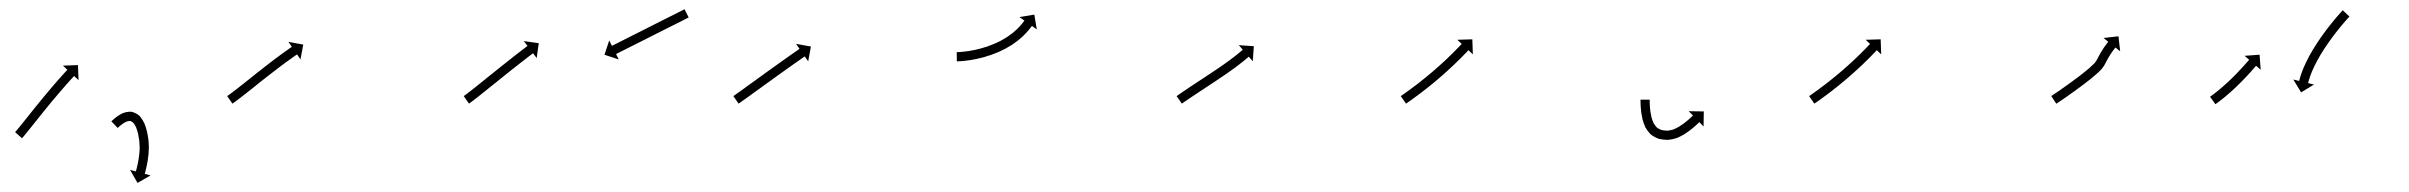

<svg xmlns="http://www.w3.org/2000/svg" viewBox="-20 -294 5244 418"><path d="M14.1 -7.7C13.7 -7.2 13.3 -6.8 12.9 -6.3L27.9 6.9C28.3 6.4 28.8 5.9 29.2 5.4L29.2 5.4L29.3 5.4C30.5 3.9 31.7 2.5 33 1C33 1 33 1 33 1C33 1 33 1 33 1C34.9 -1.3 36.8 -3.6 38.6 -5.9L38.6 -5.9L38.7 -5.9C41 -8.8 43.4 -11.8 45.8 -14.7L45.8 -14.7L45.8 -14.7C48.6 -18.2 51.4 -21.7 54.2 -25.2C57.3 -29.1 60.4 -33 63.5 -36.9C66.8 -41 70.2 -45.2 73.5 -49.3L73.5 -49.3L73.5 -49.3C77 -53.6 80.4 -57.8 83.9 -62.1L83.9 -62.1L83.9 -62.1C87.3 -66.3 90.8 -70.5 94.3 -74.8L94.3 -74.7L94.3 -74.7C97.7 -78.8 101.1 -82.9 104.6 -86.9L104.5 -86.9L104.5 -86.9C107.8 -90.7 111 -94.4 114.2 -98.2L114.2 -98.2L114.2 -98.2C117.1 -101.5 120 -104.9 123 -108.2L123 -108.2L122.9 -108.2C125.4 -111 127.9 -113.8 130.4 -116.6L130.4 -116.6L130.4 -116.6C132.3 -118.7 134.3 -120.9 136.2 -123L136.2 -123L136.2 -123C137.5 -124.4 138.7 -125.7 140 -127.1L140 -127.1L140 -127.1C140.4 -127.6 140.9 -128.1 141.3 -128.5L151 -119.6L149.7 -152.3L117 -151.1L126.6 -142.1C126.2 -141.6 125.7 -141.1 125.3 -140.7L125.3 -140.6L125.3 -140.6C124 -139.3 122.7 -137.9 121.5 -136.5L121.5 -136.5L121.4 -136.5C119.5 -134.3 117.5 -132.1 115.6 -130L115.5 -130L115.5 -129.9C113 -127.1 110.5 -124.3 108 -121.4L108 -121.4L107.9 -121.4C105 -118.1 102 -114.7 99.1 -111.3L99.1 -111.3L99.1 -111.3C95.8 -107.5 92.5 -103.7 89.3 -99.9L89.3 -99.8L89.3 -99.8C85.8 -95.7 82.4 -91.7 79 -87.5L79 -87.5L78.9 -87.5C75.4 -83.3 71.9 -79 68.4 -74.8L68.4 -74.7L68.4 -74.7C64.9 -70.5 61.4 -66.2 58 -61.9L58 -61.9L57.9 -61.9C54.6 -57.7 51.3 -53.6 47.9 -49.4C44.8 -45.5 41.7 -41.6 38.6 -37.7C35.8 -34.2 33 -30.7 30.2 -27.3L30.2 -27.3L30.2 -27.3C27.9 -24.3 25.5 -21.4 23.1 -18.5L23.1 -18.5L23.2 -18.5C21.3 -16.3 19.5 -14.1 17.7 -11.9C17.7 -11.9 17.7 -11.9 17.7 -11.9C17.7 -11.9 17.7 -11.9 17.7 -11.9C16.5 -10.5 15.3 -9.1 14.1 -7.7L14.1 -7.7ZM223.9 -31.3C223.4 -30.8 222.9 -30.3 222.4 -29.9L236.3 -15.4C236.7 -15.9 237.2 -16.3 237.7 -16.8C237.7 -16.8 237.6 -16.7 237.6 -16.7C237.6 -16.7 237.6 -16.7 237.6 -16.7C238.9 -17.9 240.2 -19.1 241.5 -20.2C241.5 -20.2 241.5 -20.2 241.4 -20.1C241.4 -20.1 241.4 -20.1 241.4 -20.1C243.4 -21.8 245.5 -23.4 247.7 -25C247.7 -25 247.6 -24.9 247.5 -24.9C247.4 -24.8 247.3 -24.7 247.3 -24.7C250 -26.5 252.9 -28.1 255.8 -29.5C255.8 -29.5 255.6 -29.4 255.4 -29.3C255.1 -29.2 254.9 -29.1 254.9 -29.1C257.9 -30.2 261.2 -30.8 264.4 -30.8C264.5 -30.8 263.9 -30.9 263.3 -31C262.7 -31 262.1 -31.1 262.1 -31.1C265.2 -30.3 268.1 -28.7 270.6 -26.6C270.6 -26.6 270.3 -26.9 270 -27.3C269.6 -27.6 269.3 -27.9 269.3 -27.9C272.2 -24.5 274.5 -20.6 276.4 -16.6C276.4 -16.6 276.3 -16.8 276.2 -17C276.2 -17.2 276.1 -17.3 276.1 -17.3C277.9 -12.6 279.4 -7.7 280.7 -2.8C280.7 -2.8 280.6 -2.9 280.6 -3C280.6 -3.1 280.6 -3.2 280.6 -3.2C281.6 1.9 282.5 7 283.2 12.2C283.2 12.2 283.2 12.1 283.2 12.1C283.2 12 283.2 11.9 283.2 11.9C283.7 16.9 284 22 284.1 27C284.1 27 284.1 26.9 284.1 26.8C284.1 26.7 284.1 26.6 284.1 26.6C284 31.3 283.8 36.1 283.3 40.8C283.3 40.8 283.3 40.7 283.4 40.7C283.4 40.6 283.4 40.5 283.4 40.5C282.9 44.8 282.3 49.1 281.6 53.4C281.6 53.4 281.6 53.3 281.6 53.3C281.7 53.2 281.7 53.2 281.7 53.2C281 56.8 280.3 60.4 279.6 64C279.6 64 279.6 63.9 279.6 63.9C279.6 63.9 279.6 63.8 279.6 63.8C279 66.6 278.4 69.4 277.7 72.1C277.7 72.1 277.7 72.1 277.7 72.1C277.7 72.1 277.7 72.1 277.7 72.1C277.3 73.8 276.8 75.6 276.3 77.4L276.3 77.4L276.3 77.3C276.2 78 276 78.6 275.8 79.2L263.1 75.8L279.4 104.2L307.8 87.9L295.1 84.5C295.3 83.8 295.5 83.2 295.7 82.5L295.7 82.5L295.7 82.5C296.2 80.6 296.6 78.8 297.1 76.9C297.1 76.9 297.1 76.9 297.1 76.9C297.1 76.9 297.1 76.9 297.1 76.9C297.8 74 298.5 71.1 299.1 68.2C299.1 68.2 299.1 68.2 299.1 68.1C299.2 68.1 299.2 68.1 299.2 68.1C299.9 64.3 300.7 60.5 301.4 56.7C301.4 56.7 301.4 56.6 301.4 56.6C301.4 56.5 301.4 56.5 301.4 56.5C302.1 51.9 302.7 47.4 303.2 42.8C303.2 42.8 303.2 42.7 303.3 42.7C303.3 42.6 303.3 42.5 303.3 42.5C303.7 37.4 304 32.2 304.1 27C304.1 27 304.1 26.9 304.1 26.8C304.1 26.7 304.1 26.6 304.1 26.6C304 21 303.6 15.5 303.1 9.9C303.1 9.9 303.1 9.9 303 9.8C303 9.7 303 9.6 303 9.6C302.3 3.9 301.3 -1.7 300.1 -7.3C300.1 -7.3 300.1 -7.4 300.1 -7.6C300.1 -7.7 300 -7.8 300 -7.8C298.6 -13.4 296.8 -19.1 294.7 -24.5C294.7 -24.5 294.7 -24.7 294.6 -24.9C294.5 -25.1 294.4 -25.3 294.4 -25.3C291.8 -30.7 288.6 -35.9 284.8 -40.6C284.8 -40.6 284.5 -40.9 284.2 -41.2C283.9 -41.5 283.6 -41.9 283.5 -41.9C278.6 -46 272.9 -49.1 266.6 -50.6C266.6 -50.6 266 -50.6 265.5 -50.7C264.9 -50.8 264.3 -50.8 264.3 -50.8C258.8 -50.8 253.4 -49.8 248.2 -48C248.2 -48 248 -47.9 247.7 -47.8C247.5 -47.7 247.2 -47.6 247.2 -47.6C243.5 -45.8 239.8 -43.7 236.3 -41.4C236.3 -41.4 236.2 -41.3 236.1 -41.3C236 -41.2 235.9 -41.2 235.9 -41.2C233.4 -39.3 230.9 -37.4 228.5 -35.4C228.5 -35.4 228.5 -35.4 228.4 -35.3C228.4 -35.3 228.4 -35.3 228.4 -35.3C226.9 -34 225.4 -32.7 224 -31.3C224 -31.3 223.9 -31.3 223.9 -31.3C223.9 -31.3 223.9 -31.3 223.9 -31.3Z M476.2 -85.9C475.6 -85.5 475.1 -85.2 474.6 -84.8L486 -68.4C486.6 -68.8 487.1 -69.2 487.7 -69.5L487.7 -69.6L487.7 -69.6C489.3 -70.7 490.8 -71.8 492.4 -72.9C492.4 -72.9 492.4 -72.9 492.4 -72.9C492.4 -72.9 492.4 -72.9 492.4 -72.9C494.8 -74.7 497.1 -76.5 499.5 -78.2C499.5 -78.2 499.5 -78.2 499.5 -78.2C499.5 -78.3 499.5 -78.3 499.5 -78.3C502.6 -80.6 505.6 -82.9 508.6 -85.2L508.6 -85.2L508.6 -85.2C512.2 -88 515.7 -90.8 519.2 -93.6L519.2 -93.6L519.2 -93.6C523.1 -96.7 527 -99.8 531 -102.9C535.1 -106.2 539.3 -109.6 543.4 -112.9C547.7 -116.3 552 -119.7 556.3 -123.1L556.3 -123.1L556.3 -123.1C560.6 -126.5 565 -129.9 569.3 -133.2L569.3 -133.2L569.3 -133.2C573.5 -136.5 577.7 -139.7 581.9 -142.9L581.9 -142.9L581.8 -142.9C585.8 -145.9 589.8 -148.9 593.7 -151.9L593.7 -151.9L593.7 -151.9C597.3 -154.5 600.8 -157.1 604.4 -159.8L604.4 -159.8L604.4 -159.7C607.4 -161.9 610.5 -164.1 613.5 -166.3L613.5 -166.3L613.5 -166.3C615.8 -168 618.2 -169.6 620.6 -171.3L620.5 -171.3L620.5 -171.3C622.1 -172.3 623.6 -173.4 625.1 -174.5L625.1 -174.4L625.1 -174.4C625.6 -174.8 626.2 -175.2 626.7 -175.6L634.2 -164.7L640.2 -196.9L607.9 -202.9L615.4 -192C614.9 -191.7 614.3 -191.3 613.8 -190.9L613.8 -190.9L613.7 -190.9C612.2 -189.8 610.6 -188.8 609.1 -187.7L609.1 -187.7L609.1 -187.7C606.7 -186 604.3 -184.3 601.9 -182.6L601.9 -182.6L601.9 -182.6C598.8 -180.4 595.7 -178.2 592.6 -175.9L592.6 -175.9L592.6 -175.9C589 -173.3 585.4 -170.6 581.8 -167.9L581.7 -167.9L581.7 -167.9C577.7 -164.9 573.7 -161.9 569.7 -158.8L569.7 -158.8L569.7 -158.8C565.5 -155.6 561.2 -152.3 557 -149L557 -149L557 -149C552.6 -145.6 548.3 -142.2 544 -138.8L543.9 -138.8L543.9 -138.8C539.6 -135.4 535.3 -131.9 531 -128.5C526.8 -125.2 522.6 -121.9 518.5 -118.5C514.6 -115.4 510.7 -112.3 506.8 -109.2L506.8 -109.2L506.8 -109.3C503.3 -106.5 499.8 -103.7 496.3 -101L496.3 -101L496.3 -101C493.4 -98.7 490.4 -96.5 487.4 -94.2C487.4 -94.2 487.4 -94.2 487.5 -94.2C487.5 -94.2 487.5 -94.2 487.5 -94.2C485.2 -92.5 482.9 -90.8 480.6 -89.1C480.6 -89.1 480.6 -89.1 480.6 -89.1C480.6 -89.1 480.6 -89.1 480.6 -89.1C479.1 -88 477.6 -87 476.1 -85.9L476.2 -85.9Z M991.1 -85.9C990.6 -85.5 990.1 -85.2 989.6 -84.8L1001 -68.4C1001.6 -68.8 1002.1 -69.2 1002.7 -69.6C1002.7 -69.6 1002.7 -69.6 1002.7 -69.6C1002.7 -69.6 1002.7 -69.6 1002.7 -69.6C1004.3 -70.7 1005.9 -71.9 1007.4 -73C1007.4 -73 1007.4 -73 1007.4 -73.1C1007.5 -73.1 1007.5 -73.1 1007.5 -73.1C1009.8 -74.8 1012.2 -76.6 1014.5 -78.4L1014.5 -78.5L1014.5 -78.5C1017.5 -80.8 1020.5 -83.1 1023.5 -85.5L1023.5 -85.5L1023.5 -85.5C1027 -88.3 1030.5 -91.1 1034 -93.9L1034 -93.9L1034.1 -93.9C1037.9 -97 1041.8 -100.1 1045.7 -103.3C1049.9 -106.6 1054 -110 1058.2 -113.3C1062.5 -116.8 1066.7 -120.2 1071 -123.6C1075.3 -127.1 1079.6 -130.5 1083.9 -133.9L1083.9 -133.9L1083.9 -133.9C1088 -137.2 1092.2 -140.6 1096.4 -143.9L1096.4 -143.9L1096.4 -143.9C1100.3 -146.9 1104.2 -150 1108.1 -153.1L1108.1 -153.1L1108.1 -153.1C1111.6 -155.8 1115.1 -158.6 1118.6 -161.3L1118.6 -161.3L1118.6 -161.3C1121.6 -163.6 1124.5 -165.9 1127.5 -168.2L1127.5 -168.2L1127.5 -168.2C1129.8 -170 1132.1 -171.7 1134.4 -173.5L1134.4 -173.5L1134.4 -173.5C1135.9 -174.6 1137.4 -175.7 1138.9 -176.9C1139.4 -177.3 1139.9 -177.7 1140.4 -178.1L1148.4 -167.6L1152.9 -200L1120.4 -204.5L1128.4 -194C1127.8 -193.6 1127.3 -193.2 1126.8 -192.8C1125.3 -191.7 1123.8 -190.5 1122.3 -189.4L1122.3 -189.4L1122.3 -189.4C1120 -187.6 1117.7 -185.8 1115.3 -184L1115.3 -184L1115.3 -184C1112.3 -181.7 1109.3 -179.4 1106.3 -177.1L1106.3 -177.1L1106.3 -177.1C1102.8 -174.3 1099.3 -171.6 1095.7 -168.8L1095.7 -168.8L1095.7 -168.8C1091.8 -165.7 1087.9 -162.6 1084 -159.5L1084 -159.5L1084 -159.5C1079.8 -156.2 1075.6 -152.9 1071.4 -149.6L1071.4 -149.6L1071.4 -149.6C1067.1 -146.1 1062.8 -142.7 1058.5 -139.2C1054.2 -135.8 1049.9 -132.3 1045.6 -128.9C1041.5 -125.5 1037.3 -122.2 1033.2 -118.9C1029.3 -115.7 1025.4 -112.6 1021.5 -109.5L1021.5 -109.5L1021.5 -109.5C1018.1 -106.7 1014.6 -104 1011.1 -101.2L1011.1 -101.2L1011.1 -101.2C1008.2 -98.9 1005.2 -96.6 1002.3 -94.3L1002.3 -94.3L1002.3 -94.3C1000 -92.5 997.7 -90.8 995.4 -89C995.4 -89 995.5 -89.1 995.5 -89.1C995.5 -89.1 995.5 -89.1 995.5 -89.1C994 -88 992.6 -86.9 991.1 -85.9C991.1 -85.9 991.1 -85.9 991.1 -85.9C991.1 -85.9 991.1 -85.9 991.1 -85.9ZM1477.5 -255.1C1478.1 -255.4 1478.7 -255.7 1479.3 -256L1470.3 -273.9C1469.7 -273.6 1469.1 -273.3 1468.5 -273C1466.8 -272.1 1465.2 -271.3 1463.5 -270.4C1460.9 -269.1 1458.3 -267.8 1455.7 -266.5C1452.3 -264.8 1448.9 -263.1 1445.6 -261.4C1441.6 -259.4 1437.6 -257.4 1433.6 -255.4C1429.2 -253.1 1424.7 -250.9 1420.3 -248.7C1415.5 -246.3 1410.7 -243.9 1406 -241.5C1401.1 -239 1396.2 -236.5 1391.2 -234C1386.3 -231.5 1381.4 -229.1 1376.5 -226.6C1371.7 -224.2 1367 -221.8 1362.2 -219.4C1357.8 -217.2 1353.3 -214.9 1348.9 -212.7C1344.9 -210.7 1340.9 -208.7 1336.9 -206.6C1333.5 -204.9 1330.2 -203.2 1326.8 -201.5C1324.2 -200.2 1321.6 -198.9 1319 -197.6C1317.3 -196.8 1315.7 -195.9 1314 -195.1C1313.4 -194.8 1312.8 -194.5 1312.2 -194.2L1306.3 -206L1296 -174.8L1327.1 -164.6L1321.2 -176.3C1321.8 -176.6 1322.4 -176.9 1323 -177.2C1324.7 -178.1 1326.3 -178.9 1328 -179.8C1330.6 -181.1 1333.2 -182.4 1335.8 -183.7C1339.2 -185.4 1342.5 -187.1 1345.9 -188.8C1349.9 -190.8 1353.9 -192.8 1357.9 -194.8C1362.3 -197.1 1366.8 -199.3 1371.2 -201.5C1376 -203.9 1380.7 -206.3 1385.5 -208.7C1390.4 -211.2 1395.3 -213.7 1400.2 -216.2C1405.2 -218.6 1410.1 -221.1 1415 -223.6C1419.7 -226 1424.5 -228.4 1429.3 -230.8C1433.7 -233 1438.2 -235.3 1442.6 -237.5C1446.6 -239.5 1450.6 -241.5 1454.6 -243.5C1458 -245.2 1461.3 -246.9 1464.7 -248.6C1467.3 -250 1469.9 -251.3 1472.5 -252.6C1474.2 -253.4 1475.8 -254.3 1477.5 -255.1Z M1578.2 -85.9C1577.7 -85.6 1577.1 -85.2 1576.6 -84.8L1588 -68.4C1588.5 -68.8 1589.1 -69.1 1589.6 -69.5L1589.6 -69.5L1589.6 -69.5C1591.2 -70.6 1592.7 -71.7 1594.3 -72.8L1594.3 -72.8L1594.3 -72.8C1596.7 -74.5 1599.1 -76.2 1601.4 -77.9L1601.4 -77.9L1601.5 -77.9C1604.5 -80.1 1607.6 -82.3 1610.7 -84.5C1614.3 -87.1 1617.9 -89.7 1621.5 -92.4C1625.6 -95.3 1629.6 -98.2 1633.7 -101.1C1638 -104.3 1642.3 -107.4 1646.6 -110.5C1651.1 -113.7 1655.5 -116.9 1660 -120.1C1664.4 -123.4 1668.9 -126.6 1673.4 -129.8C1677.7 -132.9 1682 -136 1686.4 -139.1C1690.4 -141.9 1694.5 -144.8 1698.5 -147.7C1702.1 -150.3 1705.8 -152.9 1709.4 -155.4C1712.5 -157.6 1715.6 -159.8 1718.7 -161.9C1721 -163.6 1723.4 -165.2 1725.8 -166.9C1727.3 -168 1728.9 -169 1730.4 -170.1C1730.9 -170.5 1731.5 -170.9 1732 -171.2L1739.5 -160.4L1745.4 -192.7L1713.1 -198.5L1720.6 -187.7C1720.1 -187.3 1719.5 -186.9 1719 -186.5C1717.4 -185.5 1715.9 -184.4 1714.4 -183.3C1712 -181.6 1709.6 -180 1707.2 -178.3C1704.1 -176.1 1701 -174 1697.9 -171.8C1694.2 -169.2 1690.6 -166.6 1686.9 -164C1682.9 -161.1 1678.8 -158.2 1674.7 -155.3C1670.4 -152.2 1666.1 -149.1 1661.7 -146C1657.2 -142.8 1652.8 -139.6 1648.3 -136.4C1643.8 -133.2 1639.4 -129.9 1634.9 -126.7C1630.6 -123.6 1626.3 -120.5 1621.9 -117.3C1617.9 -114.4 1613.9 -111.5 1609.8 -108.6C1606.2 -106 1602.6 -103.3 1599 -100.7C1595.9 -98.5 1592.9 -96.3 1589.8 -94.1L1589.8 -94.2L1589.8 -94.2C1587.5 -92.5 1585.1 -90.8 1582.7 -89.1L1582.7 -89.1L1582.7 -89.1C1581.2 -88.1 1579.7 -87 1578.2 -85.9L1578.2 -85.9Z M2064.8 -180.5C2064.2 -180.5 2063.5 -180.5 2062.9 -180.5L2063.1 -160.5C2063.8 -160.5 2064.5 -160.5 2065.2 -160.5C2065.2 -160.5 2065.2 -160.5 2065.2 -160.5C2065.3 -160.5 2065.3 -160.5 2065.3 -160.5C2067.3 -160.6 2069.2 -160.7 2071.2 -160.8C2071.2 -160.8 2071.2 -160.8 2071.3 -160.8C2071.3 -160.8 2071.3 -160.8 2071.3 -160.8C2074.3 -161 2077.3 -161.3 2080.3 -161.6C2080.3 -161.6 2080.4 -161.6 2080.4 -161.6C2080.5 -161.6 2080.5 -161.6 2080.5 -161.6C2084.4 -162 2088.2 -162.6 2092.1 -163.1C2092.1 -163.1 2092.1 -163.1 2092.1 -163.1C2092.2 -163.1 2092.2 -163.1 2092.2 -163.1C2096.7 -163.9 2101.3 -164.7 2105.8 -165.6C2105.8 -165.6 2105.8 -165.6 2105.9 -165.6C2105.9 -165.7 2105.9 -165.7 2105.9 -165.7C2110.9 -166.8 2115.9 -168 2120.9 -169.3C2120.9 -169.3 2120.9 -169.3 2121 -169.3C2121 -169.3 2121.1 -169.3 2121.1 -169.3C2126.4 -170.8 2131.6 -172.4 2136.8 -174.2C2136.8 -174.2 2136.9 -174.2 2136.9 -174.2C2137 -174.2 2137 -174.2 2137 -174.2C2142.4 -176.2 2147.7 -178.2 2152.9 -180.4C2152.9 -180.4 2153 -180.4 2153.1 -180.4C2153.1 -180.5 2153.2 -180.5 2153.2 -180.5C2158.4 -182.8 2163.5 -185.3 2168.6 -187.9C2168.6 -187.9 2168.6 -187.9 2168.7 -188C2168.8 -188 2168.8 -188 2168.8 -188C2173.7 -190.7 2178.5 -193.5 2183.2 -196.5C2183.2 -196.5 2183.2 -196.5 2183.3 -196.6C2183.3 -196.6 2183.4 -196.6 2183.4 -196.6C2187.7 -199.5 2191.9 -202.6 2196.1 -205.7C2196.1 -205.7 2196.1 -205.8 2196.2 -205.8C2196.3 -205.9 2196.3 -205.9 2196.3 -205.9C2199.9 -208.9 2203.5 -211.9 2206.9 -215.1C2206.9 -215.1 2207 -215.1 2207 -215.2C2207.1 -215.2 2207.1 -215.3 2207.1 -215.3C2210 -218.1 2212.7 -220.9 2215.4 -223.8C2215.4 -223.8 2215.5 -223.8 2215.5 -223.9C2215.6 -223.9 2215.6 -224 2215.6 -224C2217.6 -226.3 2219.6 -228.6 2221.5 -231C2221.5 -231 2221.6 -231 2221.6 -231C2221.6 -231.1 2221.6 -231.1 2221.6 -231.1C2222.9 -232.7 2224.1 -234.2 2225.2 -235.8C2225.2 -235.8 2225.2 -235.8 2225.3 -235.9C2225.3 -235.9 2225.3 -235.9 2225.3 -235.9C2225.7 -236.5 2226.1 -237 2226.5 -237.6L2237.2 -229.9L2231.8 -262.2L2199.5 -256.8L2210.2 -249.2C2209.8 -248.7 2209.4 -248.1 2209.1 -247.6C2209.1 -247.6 2209.1 -247.6 2209.1 -247.6C2209.1 -247.7 2209.1 -247.7 2209.1 -247.7C2208.1 -246.2 2207 -244.8 2205.9 -243.4C2205.9 -243.4 2205.9 -243.4 2205.9 -243.5C2206 -243.5 2206 -243.6 2206 -243.6C2204.2 -241.4 2202.4 -239.3 2200.6 -237.2C2200.6 -237.2 2200.6 -237.2 2200.7 -237.3C2200.7 -237.3 2200.8 -237.4 2200.8 -237.4C2198.3 -234.7 2195.8 -232.1 2193.2 -229.6C2193.2 -229.6 2193.2 -229.7 2193.3 -229.7C2193.3 -229.8 2193.4 -229.8 2193.4 -229.8C2190.2 -226.9 2187 -224.1 2183.7 -221.4C2183.7 -221.4 2183.7 -221.5 2183.8 -221.5C2183.8 -221.6 2183.9 -221.6 2183.9 -221.6C2180.1 -218.7 2176.2 -215.9 2172.2 -213.2C2172.2 -213.2 2172.3 -213.3 2172.4 -213.3C2172.4 -213.3 2172.5 -213.4 2172.5 -213.4C2168.1 -210.6 2163.7 -208 2159.2 -205.5C2159.2 -205.5 2159.2 -205.6 2159.3 -205.6C2159.4 -205.6 2159.4 -205.7 2159.4 -205.7C2154.7 -203.2 2149.9 -200.9 2145 -198.8C2145 -198.8 2145.1 -198.8 2145.1 -198.8C2145.2 -198.8 2145.3 -198.9 2145.3 -198.9C2140.3 -196.8 2135.3 -194.9 2130.3 -193.1C2130.3 -193.1 2130.3 -193.1 2130.4 -193.1C2130.5 -193.1 2130.5 -193.1 2130.5 -193.1C2125.6 -191.5 2120.6 -190 2115.6 -188.6C2115.6 -188.6 2115.7 -188.6 2115.7 -188.6C2115.8 -188.6 2115.8 -188.6 2115.8 -188.6C2111.1 -187.4 2106.4 -186.2 2101.6 -185.2C2101.6 -185.2 2101.7 -185.2 2101.7 -185.2C2101.8 -185.2 2101.8 -185.2 2101.8 -185.2C2097.6 -184.4 2093.3 -183.6 2089 -182.9C2089 -182.9 2089 -182.9 2089.1 -182.9C2089.1 -182.9 2089.1 -182.9 2089.1 -182.9C2085.5 -182.4 2081.9 -181.9 2078.2 -181.5C2078.2 -181.5 2078.2 -181.5 2078.3 -181.5C2078.3 -181.5 2078.4 -181.5 2078.4 -181.5C2075.6 -181.2 2072.7 -181 2069.9 -180.8C2069.9 -180.8 2070 -180.8 2070 -180.8C2070 -180.8 2070.1 -180.8 2070.1 -180.8C2068.3 -180.7 2066.5 -180.6 2064.7 -180.5C2064.7 -180.5 2064.7 -180.5 2064.8 -180.5C2064.8 -180.5 2064.8 -180.5 2064.8 -180.5Z M2543.2 -85.9C2542.7 -85.6 2542.1 -85.2 2541.6 -84.8L2553 -68.4C2553.5 -68.8 2554.1 -69.1 2554.6 -69.5C2556.1 -70.6 2557.7 -71.6 2559.2 -72.7L2559.2 -72.7L2559.2 -72.7C2561.6 -74.3 2564 -76 2566.4 -77.6L2566.4 -77.6L2566.4 -77.6C2569.5 -79.7 2572.6 -81.8 2575.7 -83.9L2575.7 -83.9L2575.7 -83.9C2579.4 -86.4 2583.1 -88.8 2586.8 -91.3L2586.8 -91.3L2586.8 -91.3C2590.9 -94 2595.1 -96.8 2599.2 -99.5C2603.7 -102.4 2608.1 -105.4 2612.6 -108.3C2617.2 -111.3 2621.8 -114.4 2626.4 -117.4L2626.4 -117.4L2626.4 -117.4C2631 -120.5 2635.6 -123.6 2640.2 -126.7L2640.2 -126.7L2640.2 -126.7C2644.6 -129.7 2649.1 -132.7 2653.5 -135.8C2653.5 -135.8 2653.5 -135.8 2653.5 -135.8C2653.5 -135.8 2653.5 -135.8 2653.5 -135.8C2657.6 -138.7 2661.7 -141.6 2665.8 -144.6C2665.8 -144.6 2665.8 -144.6 2665.8 -144.6C2665.8 -144.6 2665.9 -144.6 2665.9 -144.6C2669.5 -147.3 2673.1 -150 2676.7 -152.7C2676.7 -152.7 2676.7 -152.7 2676.8 -152.8C2676.8 -152.8 2676.8 -152.8 2676.8 -152.8C2679.8 -155.1 2682.8 -157.5 2685.8 -159.9C2685.8 -159.9 2685.9 -159.9 2685.9 -159.9C2685.9 -159.9 2685.9 -159.9 2685.9 -159.9C2688.2 -161.8 2690.5 -163.6 2692.8 -165.5C2692.8 -165.5 2692.8 -165.6 2692.8 -165.6C2692.8 -165.6 2692.8 -165.6 2692.8 -165.6C2694.3 -166.8 2695.7 -168 2697.2 -169.3L2697.2 -169.3L2697.2 -169.3C2697.7 -169.8 2698.2 -170.2 2698.7 -170.6L2707.4 -160.7L2709.7 -193.4L2677 -195.7L2685.6 -185.7C2685.1 -185.3 2684.6 -184.9 2684.1 -184.4L2684.1 -184.4L2684.1 -184.5C2682.7 -183.3 2681.3 -182.1 2679.9 -180.9C2679.9 -180.9 2679.9 -180.9 2680 -180.9C2680 -180.9 2680 -180.9 2680 -180.9C2677.8 -179.1 2675.6 -177.3 2673.3 -175.5C2673.3 -175.5 2673.3 -175.5 2673.4 -175.5C2673.4 -175.5 2673.4 -175.5 2673.4 -175.5C2670.5 -173.2 2667.5 -170.9 2664.6 -168.6C2664.6 -168.6 2664.6 -168.6 2664.6 -168.6C2664.6 -168.7 2664.6 -168.7 2664.6 -168.7C2661.1 -166 2657.6 -163.4 2654 -160.7C2654 -160.7 2654 -160.8 2654.1 -160.8C2654.1 -160.8 2654.1 -160.8 2654.1 -160.8C2650.1 -157.9 2646 -155 2642 -152.2C2642 -152.2 2642 -152.2 2642 -152.2C2642 -152.2 2642.1 -152.2 2642.1 -152.2C2637.7 -149.2 2633.3 -146.2 2629 -143.2L2629 -143.2L2629 -143.2C2624.4 -140.2 2619.9 -137.1 2615.3 -134.1L2615.3 -134.1L2615.3 -134.1C2610.8 -131.1 2606.2 -128 2601.6 -125C2597.1 -122.1 2592.7 -119.2 2588.2 -116.2C2584.1 -113.5 2579.9 -110.7 2575.7 -108L2575.7 -108L2575.7 -108C2572 -105.5 2568.3 -103 2564.5 -100.5L2564.5 -100.5L2564.5 -100.5C2561.4 -98.4 2558.2 -96.2 2555.1 -94.1L2555.1 -94.1L2555.1 -94.1C2552.7 -92.5 2550.3 -90.8 2547.9 -89.2L2547.9 -89.2L2547.9 -89.1C2546.3 -88.1 2544.8 -87 2543.2 -85.9Z M3031.2 -85.9C3030.7 -85.6 3030.2 -85.2 3029.6 -84.8L3041 -68.4C3041.5 -68.7 3042.1 -69.1 3042.6 -69.5L3042.6 -69.5L3042.6 -69.5C3044.2 -70.6 3045.7 -71.7 3047.3 -72.7L3047.3 -72.7L3047.3 -72.7C3049.7 -74.4 3052.1 -76.1 3054.5 -77.8L3054.5 -77.9L3054.5 -77.9C3057.6 -80.1 3060.7 -82.3 3063.7 -84.6L3063.8 -84.6L3063.8 -84.6C3067.4 -87.3 3071 -90 3074.6 -92.7C3074.6 -92.7 3074.6 -92.7 3074.6 -92.7C3074.6 -92.7 3074.6 -92.7 3074.6 -92.7C3078.6 -95.8 3082.6 -98.9 3086.5 -102C3086.5 -102 3086.6 -102 3086.6 -102C3086.6 -102 3086.6 -102 3086.6 -102C3090.8 -105.4 3095 -108.8 3099.1 -112.1C3099.1 -112.1 3099.2 -112.2 3099.2 -112.2C3099.2 -112.2 3099.2 -112.2 3099.2 -112.2C3103.5 -115.7 3107.7 -119.3 3112 -122.9C3112 -122.9 3112 -122.9 3112 -122.9C3112 -122.9 3112 -122.9 3112 -122.9C3116.2 -126.5 3120.4 -130.2 3124.6 -133.9C3124.6 -133.9 3124.6 -133.9 3124.6 -133.9C3124.6 -133.9 3124.6 -133.9 3124.6 -133.9C3128.6 -137.5 3132.6 -141.1 3136.5 -144.7C3136.5 -144.7 3136.6 -144.7 3136.6 -144.8C3136.6 -144.8 3136.6 -144.8 3136.6 -144.8C3140.3 -148.2 3143.9 -151.6 3147.6 -155.1C3147.6 -155.1 3147.6 -155.1 3147.6 -155.1C3147.6 -155.1 3147.6 -155.2 3147.6 -155.2C3150.9 -158.3 3154.1 -161.4 3157.3 -164.6L3157.3 -164.6L3157.3 -164.6C3160 -167.3 3162.7 -170 3165.4 -172.7L3165.4 -172.7L3165.4 -172.8C3167.5 -174.9 3169.5 -177 3171.6 -179.1L3171.6 -179.1L3171.6 -179.1C3172.9 -180.5 3174.2 -181.9 3175.5 -183.2L3175.5 -183.2L3175.5 -183.2C3175.9 -183.7 3176.4 -184.2 3176.9 -184.7L3186.5 -175.7L3185.4 -208.4L3152.7 -207.4L3162.3 -198.4C3161.8 -197.9 3161.4 -197.4 3160.9 -197L3160.9 -197L3160.9 -197C3159.7 -195.6 3158.4 -194.3 3157.1 -192.9L3157.1 -192.9L3157.1 -192.9C3155.1 -190.9 3153.1 -188.8 3151.1 -186.7L3151.1 -186.7L3151.1 -186.8C3148.5 -184.1 3145.9 -181.4 3143.2 -178.8L3143.2 -178.8L3143.3 -178.8C3140.1 -175.7 3136.9 -172.6 3133.7 -169.6C3133.7 -169.6 3133.7 -169.6 3133.8 -169.6C3133.8 -169.6 3133.8 -169.6 3133.8 -169.6C3130.2 -166.2 3126.6 -162.8 3123 -159.4C3123 -159.4 3123 -159.4 3123 -159.4C3123 -159.5 3123 -159.5 3123 -159.5C3119.1 -155.9 3115.2 -152.3 3111.3 -148.8C3111.3 -148.8 3111.3 -148.8 3111.3 -148.8C3111.3 -148.8 3111.3 -148.9 3111.3 -148.9C3107.2 -145.2 3103.1 -141.6 3099 -138.1C3099 -138.1 3099 -138.1 3099 -138.1C3099 -138.1 3099 -138.1 3099 -138.1C3094.8 -134.6 3090.7 -131.1 3086.4 -127.6C3086.4 -127.6 3086.5 -127.6 3086.5 -127.6C3086.5 -127.6 3086.5 -127.6 3086.5 -127.6C3082.4 -124.3 3078.3 -121 3074.1 -117.7C3074.1 -117.7 3074.1 -117.7 3074.2 -117.7C3074.2 -117.7 3074.2 -117.7 3074.2 -117.7C3070.3 -114.7 3066.4 -111.6 3062.5 -108.6C3062.5 -108.6 3062.5 -108.6 3062.5 -108.6C3062.5 -108.6 3062.5 -108.7 3062.5 -108.7C3059 -106 3055.4 -103.3 3051.9 -100.7L3051.9 -100.7L3051.9 -100.7C3048.9 -98.5 3045.9 -96.3 3042.8 -94.1L3042.8 -94.1L3042.8 -94.1C3040.5 -92.4 3038.1 -90.8 3035.8 -89.1L3035.8 -89.1L3035.8 -89.1C3034.3 -88.1 3032.8 -87 3031.2 -85.9L3031.2 -85.9Z M3571.5 -75.1C3571.5 -75.7 3571.5 -76.4 3571.5 -77L3551.5 -77C3551.5 -76.3 3551.5 -75.6 3551.5 -75C3551.5 -75 3551.5 -74.9 3551.5 -74.9C3551.5 -74.9 3551.5 -74.9 3551.5 -74.9C3551.5 -73 3551.6 -71.1 3551.6 -69.1C3551.6 -69.1 3551.6 -69.1 3551.6 -69.1C3551.6 -69.1 3551.6 -69 3551.6 -69C3551.7 -66 3551.9 -63 3552.1 -60C3552.1 -60 3552.1 -60 3552.1 -59.9C3552.1 -59.9 3552.1 -59.9 3552.1 -59.9C3552.4 -55.9 3552.8 -52 3553.3 -48.1C3553.3 -48.1 3553.3 -48.1 3553.3 -48C3553.3 -47.9 3553.3 -47.8 3553.3 -47.8C3554 -43.2 3554.9 -38.5 3556 -33.9C3556 -33.9 3556 -33.8 3556 -33.7C3556.1 -33.5 3556.1 -33.4 3556.1 -33.4C3557.6 -28.2 3559.4 -23 3561.6 -18C3561.6 -18 3561.7 -17.8 3561.8 -17.6C3561.9 -17.4 3562 -17.1 3562 -17.1C3565 -11.7 3568.7 -6.6 3573 -2.1C3573 -2.1 3573.3 -1.8 3573.6 -1.6C3573.9 -1.3 3574.1 -1.1 3574.2 -1.1C3579.4 3 3585.4 6.1 3591.6 8.3C3591.6 8.3 3592 8.4 3592.3 8.4C3592.6 8.5 3592.9 8.6 3592.9 8.6C3599 9.8 3605.1 10.4 3611.3 10.5C3611.3 10.5 3611.6 10.5 3611.9 10.4C3612.1 10.4 3612.4 10.4 3612.4 10.4C3618.5 9.8 3624.5 8.5 3630.3 6.5C3630.3 6.5 3630.4 6.5 3630.6 6.4C3630.8 6.3 3631 6.3 3631 6.3C3636 4.2 3640.8 1.8 3645.5 -0.9C3645.5 -0.9 3645.6 -1 3645.7 -1C3645.8 -1.1 3645.9 -1.1 3645.9 -1.1C3649.9 -3.6 3653.8 -6.3 3657.6 -9.1C3657.6 -9.1 3657.6 -9.1 3657.7 -9.1C3657.7 -9.2 3657.8 -9.2 3657.8 -9.2C3660.9 -11.6 3664 -14.1 3667 -16.6C3667 -16.6 3667 -16.6 3667 -16.6C3667.1 -16.6 3667.1 -16.7 3667.1 -16.7C3669.4 -18.6 3671.6 -20.6 3673.8 -22.6C3673.8 -22.6 3673.9 -22.7 3673.9 -22.7C3673.9 -22.7 3673.9 -22.7 3673.9 -22.7C3675.3 -24 3676.7 -25.3 3678.1 -26.7L3678.1 -26.7L3678.1 -26.7C3678.6 -27.2 3679.1 -27.6 3679.6 -28.1L3688.8 -18.6L3689.3 -51.4L3656.5 -51.9L3665.7 -42.5C3665.2 -42 3664.7 -41.5 3664.3 -41.1L3664.3 -41.1L3664.3 -41.1C3663 -39.9 3661.6 -38.6 3660.3 -37.4C3660.3 -37.4 3660.3 -37.4 3660.3 -37.4C3660.4 -37.4 3660.4 -37.4 3660.4 -37.4C3658.3 -35.5 3656.2 -33.7 3654 -31.8C3654 -31.8 3654 -31.8 3654.1 -31.9C3654.1 -31.9 3654.1 -31.9 3654.1 -31.9C3651.3 -29.6 3648.5 -27.3 3645.6 -25.1C3645.6 -25.1 3645.7 -25.1 3645.7 -25.1C3645.8 -25.2 3645.8 -25.2 3645.8 -25.2C3642.4 -22.7 3638.8 -20.3 3635.2 -18.1C3635.2 -18.1 3635.3 -18.1 3635.4 -18.2C3635.5 -18.2 3635.6 -18.3 3635.6 -18.3C3631.6 -16 3627.5 -14 3623.2 -12.2C3623.2 -12.2 3623.4 -12.2 3623.6 -12.3C3623.8 -12.4 3624 -12.4 3624 -12.4C3619.5 -11 3615 -10 3610.4 -9.5C3610.3 -9.5 3610.6 -9.5 3610.9 -9.5C3611.2 -9.5 3611.5 -9.5 3611.5 -9.5C3606.6 -9.6 3601.7 -10 3596.8 -11C3596.8 -11 3597.1 -10.9 3597.5 -10.8C3597.8 -10.7 3598.1 -10.6 3598.1 -10.6C3593.9 -12.1 3589.9 -14.2 3586.3 -16.9C3586.3 -16.9 3586.6 -16.7 3586.9 -16.4C3587.2 -16.1 3587.5 -15.9 3587.5 -15.9C3584.4 -19.2 3581.7 -22.9 3579.5 -26.8C3579.5 -26.8 3579.6 -26.6 3579.7 -26.4C3579.8 -26.2 3579.9 -26 3579.9 -26C3578.1 -30.2 3576.6 -34.5 3575.3 -38.9C3575.3 -38.9 3575.4 -38.7 3575.4 -38.6C3575.4 -38.5 3575.5 -38.4 3575.5 -38.4C3574.5 -42.5 3573.7 -46.7 3573.1 -50.9C3573.1 -50.9 3573.1 -50.8 3573.1 -50.7C3573.1 -50.6 3573.1 -50.6 3573.1 -50.6C3572.7 -54.2 3572.3 -57.8 3572 -61.4C3572 -61.4 3572 -61.4 3572 -61.3C3572 -61.3 3572 -61.3 3572 -61.3C3571.8 -64.1 3571.7 -66.9 3571.6 -69.7C3571.6 -69.7 3571.6 -69.7 3571.6 -69.7C3571.6 -69.6 3571.6 -69.6 3571.6 -69.6C3571.6 -71.4 3571.5 -73.3 3571.5 -75.1C3571.5 -75.1 3571.5 -75.1 3571.5 -75.1C3571.5 -75.1 3571.5 -75.1 3571.5 -75.1Z M3920.2 -85.9C3919.7 -85.6 3919.2 -85.2 3918.6 -84.8L3930 -68.4C3930.5 -68.7 3931.1 -69.1 3931.6 -69.5L3931.6 -69.5L3931.6 -69.5C3933.2 -70.6 3934.7 -71.7 3936.3 -72.7L3936.3 -72.7L3936.3 -72.7C3938.7 -74.4 3941.1 -76.1 3943.5 -77.8L3943.5 -77.9L3943.5 -77.9C3946.6 -80.1 3949.7 -82.3 3952.7 -84.6L3952.8 -84.6L3952.8 -84.6C3956.4 -87.3 3960 -90 3963.6 -92.7C3963.6 -92.7 3963.6 -92.7 3963.6 -92.7C3963.6 -92.7 3963.6 -92.7 3963.6 -92.7C3967.6 -95.8 3971.6 -98.9 3975.5 -102C3975.5 -102 3975.6 -102 3975.6 -102C3975.6 -102 3975.6 -102 3975.6 -102C3979.8 -105.4 3984 -108.8 3988.1 -112.1C3988.1 -112.1 3988.2 -112.2 3988.2 -112.2C3988.2 -112.2 3988.2 -112.2 3988.2 -112.2C3992.5 -115.7 3996.7 -119.3 4001 -122.9C4001 -122.9 4001 -122.9 4001 -122.9C4001 -122.9 4001 -122.9 4001 -122.9C4005.2 -126.5 4009.4 -130.2 4013.6 -133.9C4013.6 -133.9 4013.6 -133.9 4013.6 -133.9C4013.6 -133.9 4013.6 -133.9 4013.6 -133.9C4017.6 -137.5 4021.6 -141.1 4025.5 -144.7C4025.5 -144.7 4025.6 -144.7 4025.6 -144.8C4025.6 -144.8 4025.6 -144.8 4025.6 -144.8C4029.3 -148.2 4032.9 -151.6 4036.6 -155.1C4036.6 -155.1 4036.6 -155.1 4036.6 -155.1C4036.6 -155.1 4036.6 -155.2 4036.6 -155.2C4039.9 -158.3 4043.1 -161.4 4046.3 -164.6L4046.3 -164.6L4046.3 -164.6C4049 -167.3 4051.7 -170 4054.4 -172.7L4054.4 -172.7L4054.4 -172.8C4056.5 -174.9 4058.5 -177 4060.6 -179.1L4060.6 -179.1L4060.6 -179.1C4061.9 -180.5 4063.2 -181.9 4064.5 -183.2L4064.5 -183.2L4064.5 -183.2C4064.9 -183.7 4065.4 -184.2 4065.9 -184.7L4075.5 -175.7L4074.4 -208.4L4041.7 -207.4L4051.3 -198.4C4050.8 -197.9 4050.4 -197.4 4049.9 -197L4049.9 -197L4049.9 -197C4048.7 -195.6 4047.4 -194.3 4046.1 -192.9L4046.1 -192.9L4046.1 -192.9C4044.1 -190.9 4042.1 -188.8 4040.1 -186.7L4040.1 -186.7L4040.1 -186.8C4037.5 -184.1 4034.9 -181.4 4032.2 -178.8L4032.2 -178.8L4032.3 -178.8C4029.1 -175.7 4025.9 -172.6 4022.7 -169.6C4022.7 -169.6 4022.7 -169.6 4022.8 -169.6C4022.8 -169.6 4022.8 -169.6 4022.8 -169.6C4019.2 -166.2 4015.6 -162.8 4012 -159.4C4012 -159.4 4012 -159.4 4012 -159.4C4012 -159.5 4012 -159.5 4012 -159.5C4008.1 -155.9 4004.2 -152.3 4000.3 -148.8C4000.3 -148.8 4000.3 -148.8 4000.3 -148.8C4000.3 -148.8 4000.3 -148.9 4000.3 -148.9C3996.2 -145.2 3992.1 -141.6 3988 -138.1C3988 -138.1 3988 -138.1 3988 -138.1C3988 -138.1 3988 -138.1 3988 -138.1C3983.8 -134.6 3979.7 -131.1 3975.4 -127.6C3975.4 -127.6 3975.5 -127.6 3975.5 -127.6C3975.5 -127.6 3975.5 -127.6 3975.5 -127.6C3971.4 -124.3 3967.3 -121 3963.1 -117.7C3963.1 -117.7 3963.1 -117.7 3963.2 -117.7C3963.2 -117.7 3963.2 -117.7 3963.2 -117.7C3959.3 -114.7 3955.4 -111.6 3951.5 -108.6C3951.5 -108.6 3951.5 -108.6 3951.5 -108.6C3951.5 -108.6 3951.5 -108.7 3951.5 -108.7C3948 -106 3944.4 -103.3 3940.9 -100.7L3940.9 -100.7L3940.9 -100.7C3937.9 -98.5 3934.9 -96.3 3931.8 -94.1L3931.8 -94.1L3931.8 -94.1C3929.5 -92.4 3927.1 -90.8 3924.8 -89.1L3924.8 -89.1L3924.8 -89.1C3923.3 -88.1 3921.8 -87 3920.2 -85.9L3920.2 -85.9Z M4447.4 -86C4446.9 -85.7 4446.3 -85.3 4445.8 -84.9L4456.7 -68.2C4457.3 -68.6 4457.9 -68.9 4458.4 -69.3L4458.4 -69.3L4458.4 -69.3C4460 -70.4 4461.6 -71.4 4463.2 -72.5L4463.2 -72.5L4463.2 -72.5C4465.6 -74.1 4468.1 -75.8 4470.5 -77.4L4470.5 -77.4L4470.5 -77.4C4473.6 -79.6 4476.8 -81.8 4479.9 -83.9L4479.9 -83.9L4479.9 -83.9C4483.6 -86.5 4487.2 -89.1 4490.9 -91.7L4490.9 -91.7L4490.9 -91.7C4495 -94.6 4499.1 -97.6 4503.1 -100.5L4503.1 -100.5L4503.2 -100.6C4507.5 -103.7 4511.8 -107 4516.1 -110.2C4516.1 -110.2 4516.1 -110.2 4516.1 -110.2C4516.1 -110.2 4516.1 -110.2 4516.1 -110.2C4520.6 -113.6 4524.9 -117 4529.3 -120.4C4529.3 -120.4 4529.3 -120.5 4529.4 -120.5C4529.4 -120.5 4529.4 -120.5 4529.4 -120.5C4533.8 -124 4538.1 -127.6 4542.3 -131.2C4542.3 -131.2 4542.4 -131.3 4542.4 -131.3C4542.4 -131.3 4542.5 -131.4 4542.5 -131.4C4546.7 -135 4550.7 -138.8 4554.6 -142.8C4554.6 -142.8 4554.7 -142.9 4554.9 -143.1C4555 -143.2 4555.1 -143.3 4555.1 -143.3C4559 -147.8 4562.2 -152.8 4564.7 -158.2C4564.7 -158.2 4564.6 -158.2 4564.6 -158.1C4564.6 -158 4564.5 -157.9 4564.5 -157.9C4566.5 -161.8 4568.5 -165.5 4570.6 -169.2C4570.6 -169.2 4570.6 -169.2 4570.6 -169.1C4570.5 -169.1 4570.5 -169 4570.5 -169C4572.4 -172.1 4574.3 -175.2 4576.3 -178.2C4576.3 -178.2 4576.3 -178.2 4576.3 -178.1C4576.2 -178.1 4576.2 -178.1 4576.2 -178.1C4577.8 -180.4 4579.4 -182.7 4581.1 -184.9C4581.1 -184.9 4581.1 -184.9 4581 -184.9C4581 -184.9 4581 -184.8 4581 -184.8C4582.1 -186.3 4583.2 -187.7 4584.3 -189.1C4584.3 -189.1 4584.3 -189.1 4584.3 -189.1C4584.3 -189.1 4584.3 -189.1 4584.3 -189.1C4584.7 -189.6 4585.1 -190.1 4585.5 -190.6L4595.8 -182.4L4592.1 -215L4559.6 -211.3L4569.8 -203.1C4569.4 -202.6 4569 -202 4568.6 -201.5C4568.6 -201.5 4568.6 -201.5 4568.6 -201.5C4568.6 -201.5 4568.6 -201.5 4568.6 -201.5C4567.4 -199.9 4566.2 -198.4 4565 -196.9C4565 -196.9 4565 -196.8 4565 -196.8C4565 -196.8 4565 -196.8 4565 -196.8C4563.2 -194.3 4561.5 -191.9 4559.7 -189.4C4559.7 -189.4 4559.7 -189.4 4559.7 -189.3C4559.7 -189.3 4559.7 -189.3 4559.7 -189.3C4557.5 -186 4555.4 -182.7 4553.4 -179.4C4553.4 -179.4 4553.4 -179.3 4553.3 -179.3C4553.3 -179.2 4553.3 -179.2 4553.3 -179.2C4551 -175.2 4548.8 -171.1 4546.7 -167C4546.7 -167 4546.7 -166.9 4546.6 -166.8C4546.6 -166.7 4546.6 -166.7 4546.6 -166.7C4544.8 -163 4542.6 -159.5 4539.9 -156.4C4539.9 -156.4 4540.1 -156.5 4540.2 -156.6C4540.3 -156.7 4540.4 -156.9 4540.4 -156.9C4536.8 -153.2 4533 -149.7 4529.2 -146.3C4529.2 -146.3 4529.3 -146.3 4529.3 -146.4C4529.3 -146.4 4529.4 -146.4 4529.4 -146.4C4525.2 -142.9 4521.1 -139.5 4516.8 -136.1C4516.8 -136.1 4516.9 -136.1 4516.9 -136.1C4516.9 -136.1 4516.9 -136.1 4516.9 -136.1C4512.6 -132.8 4508.3 -129.4 4504 -126.1C4504 -126.1 4504 -126.1 4504 -126.1C4504 -126.1 4504.1 -126.2 4504.1 -126.2C4499.8 -123 4495.6 -119.8 4491.3 -116.7L4491.3 -116.7L4491.3 -116.7C4487.3 -113.8 4483.3 -110.9 4479.3 -108L4479.3 -108L4479.3 -108C4475.7 -105.4 4472.1 -102.9 4468.4 -100.3L4468.4 -100.3L4468.5 -100.3C4465.4 -98.2 4462.3 -96.1 4459.2 -93.9L4459.2 -93.9L4459.2 -94C4456.8 -92.3 4454.4 -90.7 4452 -89.1L4452 -89.1L4452.1 -89.1C4450.5 -88.1 4449 -87 4447.4 -86L4447.4 -86Z M4792.6 -84.2C4792.2 -83.9 4791.8 -83.7 4791.5 -83.4L4803.1 -67.1C4803.5 -67.4 4803.8 -67.6 4804.2 -67.9L4804.2 -67.9L4804.2 -67.9C4805.3 -68.7 4806.3 -69.4 4807.4 -70.2L4807.4 -70.2L4807.4 -70.2C4809 -71.4 4810.6 -72.6 4812.2 -73.8C4812.2 -73.8 4812.2 -73.8 4812.3 -73.9C4812.3 -73.9 4812.3 -73.9 4812.3 -73.9C4814.3 -75.5 4816.4 -77.1 4818.4 -78.7C4818.4 -78.7 4818.5 -78.7 4818.5 -78.7C4818.5 -78.7 4818.5 -78.7 4818.5 -78.7C4820.9 -80.6 4823.3 -82.6 4825.7 -84.5C4825.7 -84.5 4825.7 -84.6 4825.7 -84.6C4825.7 -84.6 4825.7 -84.6 4825.7 -84.6C4828.3 -86.8 4830.9 -89 4833.5 -91.3C4833.5 -91.3 4833.5 -91.3 4833.6 -91.3C4833.6 -91.3 4833.6 -91.3 4833.6 -91.3C4836.3 -93.8 4839.1 -96.2 4841.8 -98.7C4841.8 -98.7 4841.8 -98.7 4841.8 -98.7C4841.8 -98.7 4841.8 -98.7 4841.8 -98.7C4844.6 -101.3 4847.3 -103.9 4850.1 -106.5C4850.1 -106.5 4850.1 -106.5 4850.1 -106.5C4850.1 -106.5 4850.1 -106.6 4850.1 -106.6C4852.8 -109.2 4855.5 -111.8 4858.2 -114.5C4858.2 -114.5 4858.2 -114.5 4858.2 -114.5C4858.2 -114.5 4858.2 -114.5 4858.2 -114.5C4860.8 -117.1 4863.3 -119.7 4865.9 -122.4C4865.9 -122.4 4865.9 -122.4 4865.9 -122.4C4865.9 -122.4 4865.9 -122.4 4865.9 -122.4C4868.3 -124.9 4870.6 -127.3 4872.9 -129.8L4872.9 -129.8L4873 -129.9C4875 -132.1 4877.1 -134.3 4879.1 -136.6L4879.2 -136.6L4879.2 -136.6C4880.9 -138.5 4882.6 -140.5 4884.3 -142.4L4884.3 -142.4L4884.3 -142.4C4885.7 -143.9 4887 -145.4 4888.3 -146.9L4888.3 -146.9L4888.3 -146.9C4889.1 -147.8 4890 -148.8 4890.8 -149.8L4890.8 -149.8L4890.8 -149.8C4891.1 -150.1 4891.4 -150.5 4891.7 -150.8L4901.7 -142.2L4899.3 -174.9L4866.6 -172.5L4876.6 -163.9C4876.3 -163.6 4876 -163.2 4875.7 -162.9L4875.7 -162.9L4875.7 -162.9C4874.9 -161.9 4874.1 -161 4873.2 -160L4873.2 -160L4873.3 -160.1C4872 -158.6 4870.7 -157.1 4869.4 -155.7L4869.4 -155.7L4869.4 -155.7C4867.7 -153.8 4866 -151.9 4864.3 -150L4864.3 -150L4864.4 -150.1C4862.3 -147.8 4860.3 -145.6 4858.3 -143.5L4858.3 -143.5L4858.3 -143.5C4856 -141 4853.7 -138.6 4851.4 -136.2C4851.4 -136.2 4851.4 -136.2 4851.5 -136.2C4851.5 -136.2 4851.5 -136.2 4851.5 -136.2C4849 -133.7 4846.5 -131.1 4844 -128.6C4844 -128.6 4844 -128.6 4844 -128.6C4844 -128.6 4844 -128.6 4844 -128.6C4841.4 -126 4838.8 -123.5 4836.2 -120.9C4836.2 -120.9 4836.2 -120.9 4836.2 -120.9C4836.2 -120.9 4836.2 -121 4836.2 -121C4833.6 -118.4 4830.9 -115.9 4828.2 -113.4C4828.2 -113.4 4828.2 -113.4 4828.2 -113.4C4828.3 -113.4 4828.3 -113.5 4828.3 -113.5C4825.6 -111.1 4823 -108.7 4820.3 -106.3C4820.3 -106.3 4820.4 -106.3 4820.4 -106.4C4820.4 -106.4 4820.4 -106.4 4820.4 -106.4C4817.9 -104.2 4815.4 -102 4812.8 -99.9C4812.8 -99.9 4812.8 -99.9 4812.9 -99.9C4812.9 -99.9 4812.9 -100 4812.9 -100C4810.6 -98.1 4808.3 -96.2 4806 -94.3C4806 -94.3 4806 -94.3 4806 -94.3C4806 -94.4 4806 -94.4 4806 -94.4C4804.1 -92.8 4802.1 -91.3 4800.1 -89.7C4800.1 -89.7 4800.1 -89.8 4800.1 -89.8C4800.2 -89.8 4800.2 -89.8 4800.2 -89.8C4798.6 -88.6 4797.1 -87.5 4795.5 -86.3L4795.5 -86.3L4795.6 -86.3C4794.6 -85.6 4793.6 -84.9 4792.5 -84.2L4792.6 -84.2Z M5093.6 -256.6C5094.1 -257 5094.5 -257.5 5094.9 -258L5080.3 -271.7C5079.9 -271.2 5079.4 -270.7 5078.9 -270.2L5078.9 -270.1L5078.9 -270.1C5077.6 -268.7 5076.3 -267.3 5075.1 -265.9C5075.1 -265.9 5075.1 -265.9 5075 -265.9C5075 -265.9 5075 -265.8 5075 -265.8C5073.1 -263.6 5071.1 -261.4 5069.2 -259.2C5069.2 -259.2 5069.2 -259.2 5069.2 -259.2C5069.2 -259.2 5069.1 -259.2 5069.1 -259.2C5066.7 -256.3 5064.2 -253.3 5061.7 -250.4C5061.7 -250.4 5061.7 -250.4 5061.7 -250.4C5061.7 -250.4 5061.7 -250.4 5061.7 -250.4C5058.8 -246.9 5056 -243.4 5053.1 -239.8C5053.1 -239.8 5053.1 -239.8 5053.1 -239.8C5053.1 -239.8 5053.1 -239.8 5053.1 -239.8C5050 -235.8 5046.9 -231.8 5043.8 -227.8C5043.8 -227.8 5043.8 -227.8 5043.8 -227.8C5043.8 -227.7 5043.8 -227.7 5043.8 -227.7C5040.6 -223.4 5037.4 -219 5034.2 -214.6C5034.2 -214.6 5034.2 -214.6 5034.2 -214.6C5034.2 -214.6 5034.2 -214.6 5034.2 -214.6C5031 -210 5027.8 -205.4 5024.7 -200.7C5024.7 -200.7 5024.7 -200.7 5024.7 -200.7C5024.7 -200.6 5024.7 -200.6 5024.7 -200.6C5021.6 -195.9 5018.6 -191.2 5015.7 -186.4C5015.7 -186.4 5015.7 -186.4 5015.7 -186.4C5015.6 -186.3 5015.6 -186.3 5015.6 -186.3C5012.9 -181.6 5010.1 -176.9 5007.5 -172.2C5007.5 -172.2 5007.5 -172.1 5007.5 -172.1C5007.5 -172.1 5007.4 -172 5007.4 -172C5005 -167.5 5002.7 -163 5000.5 -158.4C5000.5 -158.4 5000.4 -158.3 5000.4 -158.3C5000.4 -158.3 5000.4 -158.2 5000.4 -158.2C4998.4 -154.1 4996.5 -149.9 4994.7 -145.6C4994.7 -145.6 4994.7 -145.6 4994.7 -145.6C4994.7 -145.5 4994.7 -145.5 4994.7 -145.5C4993.2 -141.9 4991.8 -138.2 4990.5 -134.5C4990.5 -134.5 4990.5 -134.5 4990.4 -134.4C4990.4 -134.4 4990.4 -134.4 4990.4 -134.4C4989.4 -131.5 4988.5 -128.6 4987.6 -125.7C4987.6 -125.7 4987.6 -125.7 4987.6 -125.6C4987.6 -125.6 4987.6 -125.6 4987.6 -125.6C4987 -123.7 4986.5 -121.8 4986 -119.9C4986 -119.9 4986 -119.9 4986 -119.8C4986 -119.8 4986 -119.8 4986 -119.8C4985.8 -119.1 4985.7 -118.5 4985.5 -117.8L4972.7 -120.9L4989.7 -92.9L5017.7 -109.9L5004.9 -113.1C5005.1 -113.7 5005.3 -114.3 5005.4 -115C5005.4 -115 5005.4 -114.9 5005.4 -114.9C5005.4 -114.9 5005.4 -114.9 5005.4 -114.9C5005.8 -116.6 5006.3 -118.3 5006.8 -120.1C5006.8 -120.1 5006.8 -120 5006.8 -120C5006.8 -119.9 5006.8 -119.9 5006.8 -119.9C5007.6 -122.6 5008.4 -125.3 5009.4 -127.9C5009.4 -127.9 5009.3 -127.9 5009.3 -127.8C5009.3 -127.8 5009.3 -127.7 5009.3 -127.7C5010.5 -131.2 5011.8 -134.6 5013.2 -138C5013.2 -138 5013.2 -138 5013.2 -137.9C5013.2 -137.9 5013.1 -137.8 5013.1 -137.8C5014.8 -141.8 5016.6 -145.8 5018.5 -149.7C5018.5 -149.7 5018.5 -149.7 5018.4 -149.7C5018.4 -149.6 5018.4 -149.6 5018.4 -149.6C5020.6 -154 5022.8 -158.3 5025.1 -162.6C5025.1 -162.6 5025.1 -162.6 5025 -162.5C5025 -162.5 5025 -162.5 5025 -162.5C5027.5 -167 5030.2 -171.6 5032.8 -176.1C5032.8 -176.1 5032.8 -176.1 5032.8 -176C5032.8 -176 5032.8 -176 5032.8 -176C5035.6 -180.6 5038.5 -185.2 5041.4 -189.7C5041.4 -189.7 5041.4 -189.7 5041.4 -189.7C5041.4 -189.7 5041.4 -189.6 5041.4 -189.6C5044.4 -194.1 5047.4 -198.6 5050.6 -203.1C5050.6 -203.1 5050.5 -203.1 5050.5 -203C5050.5 -203 5050.5 -203 5050.5 -203C5053.6 -207.3 5056.7 -211.5 5059.8 -215.8C5059.8 -215.8 5059.8 -215.7 5059.8 -215.7C5059.8 -215.7 5059.8 -215.7 5059.8 -215.7C5062.7 -219.6 5065.8 -223.5 5068.8 -227.4C5068.8 -227.4 5068.8 -227.4 5068.8 -227.4C5068.8 -227.3 5068.8 -227.3 5068.8 -227.3C5071.5 -230.8 5074.3 -234.2 5077.1 -237.6C5077.1 -237.6 5077.1 -237.6 5077.1 -237.6C5077.1 -237.6 5077.1 -237.6 5077.1 -237.6C5079.5 -240.4 5081.9 -243.3 5084.3 -246.1C5084.3 -246.1 5084.3 -246.1 5084.3 -246.1C5084.3 -246.1 5084.3 -246.1 5084.3 -246.1C5086.2 -248.2 5088.1 -250.4 5090 -252.6C5090 -252.6 5090 -252.5 5090 -252.5C5089.9 -252.5 5089.9 -252.5 5089.9 -252.5C5091.2 -253.9 5092.4 -255.2 5093.6 -256.6L5093.6 -256.6Z"/></svg>

Font: FRB American Cursive Just Arrows Extralight
Style: Italic
Weight: 200
Italic angle: -25°
Version: Version 2.0;Modular Font Editor K font №1